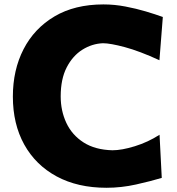

<svg xmlns="http://www.w3.org/2000/svg" viewBox="-20 -847 814 882"><path d="M469.2 15.6Q336.9 15.6 240.2 -36.6Q143.6 -88.9 91.3 -183.1Q39.1 -277.3 39.1 -403.3Q39.1 -525.4 88.1 -620.8Q137.2 -716.3 230.2 -771.5Q323.2 -826.7 455.1 -826.7Q505.9 -826.7 555.9 -817.1Q606 -807.6 650.1 -794.4Q694.3 -781.2 728 -769L712.4 -570.3Q621.1 -612.3 553.7 -630.4Q486.3 -648.4 453.1 -648.4Q402.8 -646.5 358.4 -618.7Q314 -590.8 286.4 -537.4Q258.8 -483.9 258.8 -404.3Q258.8 -337.9 284.9 -282.2Q311 -226.6 364 -192.6Q417 -158.7 496.6 -156.7Q539.6 -156.7 599.6 -175.3Q659.7 -193.8 712.9 -228L723.1 -29.8Q672.4 -14.6 605 0.5Q537.6 15.6 469.2 15.6Z"/></svg>

Font: Pinar-DS3-FD ExtraBold
Style: Regular
Weight: 800
Designer: Amin Abedi
Version: Version 3.000